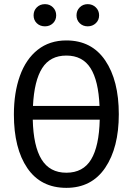

<svg xmlns="http://www.w3.org/2000/svg" viewBox="-20 -895 640 926"><path d="M300 11Q177 11 112 -84Q47 -179 47 -343Q47 -448 76 -529Q105 -610 162 -655Q219 -700 300 -700Q422 -700 487.5 -603.5Q553 -507 553 -344Q553 -183 487.5 -86Q422 11 300 11ZM139 -384H460Q455 -506 416.5 -566.5Q378 -627 300 -627Q222 -627 183.5 -566.5Q145 -506 139 -384ZM461 -318H138Q141 -190 180.5 -126Q220 -62 300 -62Q381 -62 419.5 -126Q458 -190 461 -318ZM142 -821Q142 -844 157.5 -859.5Q173 -875 197 -875Q220 -875 235.5 -859.5Q251 -844 251 -821Q251 -798 235.5 -783Q220 -768 197 -768Q173 -768 157.5 -783Q142 -798 142 -821ZM349 -821Q349 -844 364.5 -859.5Q380 -875 403 -875Q426 -875 442 -859.5Q458 -844 458 -821Q458 -798 442 -783Q426 -768 403 -768Q380 -768 364.5 -783Q349 -798 349 -821Z"/></svg>

Font: FiraDG Mono
Style: Regular
Weight: 400
Designer: Carrois Corporate & Edenspiekermann AG
Foundry: Carrois Corporate GbR & Edenspiekermann AG
Version: Version 3.206